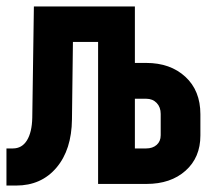

<svg xmlns="http://www.w3.org/2000/svg" viewBox="-26 -570 646 595"><path d="M-6 5V-110H14Q42 -110 57.5 -135Q73 -160 74 -205L79 -550H392V-375H427Q502 -375 548.5 -332Q595 -289 595 -216V-150Q595 -82 549 -41Q503 0 428 0H278V-440H200L197 -200Q196 -106 149 -50.5Q102 5 24 5ZM392 -110H427Q447 -110 459.5 -121Q472 -132 472 -151V-217Q472 -238 459.5 -251Q447 -264 427 -264H392Z"/></svg>

Font: NKDuy Mono ExtraBold
Style: Regular
Weight: 800
Monospace: yes
Designer: NKDuy
Foundry: NKDuy
Version: Version 2.251; ttfautohint (v1.8.4.7-5d5b)